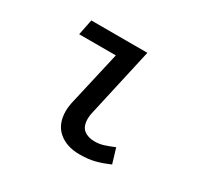

<svg xmlns="http://www.w3.org/2000/svg" viewBox="-112 -633 825 789"><g transform="rotate(30 300.0 -238.5)"><path d="M346 12Q284 12 246 -20.5Q208 -53 208 -115Q208 -138 216 -170L272 -415H98L113 -489H379L306 -163Q304 -155 303 -147.5Q302 -140 302 -133Q302 -96 321.5 -80.5Q341 -65 373 -65Q395 -65 415.5 -71.5Q436 -78 462 -89L483 -19Q451 -5 419.5 3.5Q388 12 346 12Z"/></g></svg>

Font: Source Code Pro Medium
Style: Italic
Weight: 500
Italic angle: -11°
Monospace: yes
Designer: Paul D. Hunt, Teo Tuominen
Foundry: Adobe Systems Incorporated
Version: Version 1.050;PS 1.000;hotconv 16.6.51;makeotf.lib2.5.65220